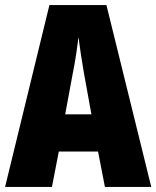

<svg xmlns="http://www.w3.org/2000/svg" viewBox="-20 -734 614 754"><path d="M392 0 365 -139H211L184 0H0L174 -714H398L574 0ZM310 -445Q303 -485 297.5 -522Q292 -559 288 -589Q285 -561 279.5 -524Q274 -487 266 -447L236 -285H339Z"/></svg>

Font: Noto Sans ExtraCondensed Black
Style: Regular
Weight: 900
Width: 2
Designer: Monotype Design Team
Foundry: Monotype Imaging Inc.
Version: Version 2.013; ttfautohint (v1.8.4.7-5d5b)